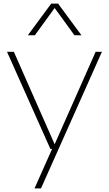

<svg xmlns="http://www.w3.org/2000/svg" viewBox="-20 -828 606 1068"><path d="M512 -540H547L208 220H172L270 0H260L19 -540H57L284 -25.5ZM433 -632H394L284 -783.5L174 -632H135L265 -808H303Z"/></svg>

Font: Encode Sans Expanded Thin
Style: Regular
Weight: 250
Width: 7
Designer: Multiple Designers
Foundry: Impallari Type
Version: Version 2.000